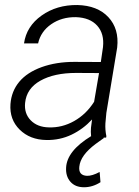

<svg xmlns="http://www.w3.org/2000/svg" viewBox="-20 -559 564 780"><path d="M399.9 0 402.3 1.5 369.1 25.4Q306.6 71.8 302.2 118.2Q298.3 153.8 333.5 155.3Q354.5 155.8 384.8 139.6L388.2 181.2Q356.4 201.7 321.3 201.7Q285.6 201.7 266.1 179.4Q246.6 157.2 248.5 122.6Q251.5 54.2 350.1 -5.9Q348.1 -22.9 349.6 -40L354 -73.7Q317.4 -34.2 270.3 -11.7Q223.1 10.7 168.5 9.8Q101.6 8.8 59.8 -32.5Q18.1 -73.7 22.5 -136.2Q26.4 -188.5 58.3 -226.8Q90.3 -265.1 149.4 -286.4Q208.5 -307.6 281.7 -307.6L389.6 -307.1L398.4 -367.7Q404.3 -421.9 375 -454.6Q345.7 -487.3 288.6 -489.3Q231 -490.2 188.2 -460.7Q145.5 -431.2 134.8 -382.8H77.6Q87.4 -452.1 148.9 -495.8Q210.4 -539.6 294.4 -538.6Q376 -536.6 420.2 -489.3Q464.4 -441.9 456.1 -366.2L412.1 -100.6L408.2 -58.1Q406.7 -31.7 412.1 -5.9L411.1 0ZM178.2 -41.5Q231.9 -39.6 281 -67.1Q330.1 -94.7 362.3 -145.5L382.3 -262.2L289.1 -262.7Q200.2 -262.7 144 -231.2Q87.9 -199.7 82 -141.1Q77.6 -98.1 104.7 -70.3Q131.8 -42.5 178.2 -41.5Z"/></svg>

Font: Roboto Light
Style: Italic
Weight: 300
Italic angle: -12°
Designer: Google
Version: Version 2.134; 2016; ttfautohint (v1.6)